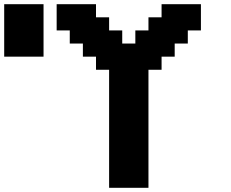

<svg xmlns="http://www.w3.org/2000/svg" viewBox="-20 -895 1102 915"><path d="M500 0H687.5V-562.5H750V-625H812.5V-687.5H875V-750H937.5V-875H750V-812.5H687.5V-750H625V-687.5H562.5V-750H500V-812.5H437.5V-875H250V-750H312.5V-687.5H375V-625H437.5V-562.5H500ZM0 -625H187.5V-875H0Z"/></svg>

Font: Faithful 32x
Style: Semibold
Weight: 400
Foundry: Faithful Resource Pack
Version: Version 1.0; January 27, 2023